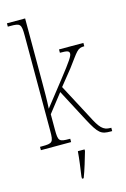

<svg xmlns="http://www.w3.org/2000/svg" viewBox="-144 -825 731 1111"><g transform="rotate(-15 221.5 -269.5)"><path d="M16 0H197V-20H192C130 -20 125 -25 125 -95V-186L211 -296L312 -104C362 -10 377 0 434 0H443V-20H437C394 -20 375 -42 338 -115L229 -321L303 -413C369 -501 372 -516 414 -516V-536H268V-516C311 -516 324 -513 324 -496C324 -482 309 -458 236 -365L122 -220C125 -268 125 -332 125 -373V-760H16V-740H30C91 -740 97 -735 97 -663V-95C97 -25 92 -20 27 -20H16ZM203 208V221H213C229 181 249 113 261 71V61H221C217 111 210 159 203 208Z"/></g></svg>

Font: Noto Serif Bengali Condensed Thin
Style: Regular
Weight: 100
Width: 3
Designer: Juan Bruce, Universal Thirst, Indian Type Foundry and the Monotype Design Team.
Foundry: Monotype Imaging Inc.
Version: Version 2.003